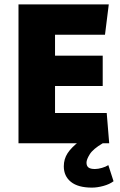

<svg xmlns="http://www.w3.org/2000/svg" viewBox="-20 -647 543 867"><path d="M63.5 0V-627H471.2L454.1 -490.2H152.8L228.5 -599.6V-334L152.8 -395.5H443.8V-258.8H152.8L228.5 -311.5V-27.3L152.8 -136.7H461.9L473.1 0ZM395 200.2Q332.5 200.2 300.3 174.3Q268.1 148.4 268.1 104Q268.1 71.3 285.2 44.9Q302.2 18.6 339.4 -9.8L443.8 0Q399.9 25.9 385.3 49.6Q370.6 73.2 370.6 87.4Q370.6 102.5 379.6 109.4Q388.7 116.2 408.7 116.2Q422.9 116.2 440.4 111.1Q458 106 469.2 98.6L492.7 171.4Q474.6 185.1 447 192.6Q419.4 200.2 395 200.2Z"/></svg>

Font: Anaheim ExtraBold
Style: Regular
Weight: 800
Version: Version 2.001